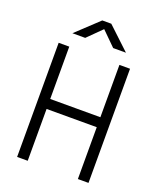

<svg xmlns="http://www.w3.org/2000/svg" viewBox="-162 -997 909 1096"><g transform="rotate(20 293.0 -449.0)"><path d="M445.3 0V-314.9H140.6V0H76.2V-693.4H140.6V-375.5H445.3V-693.4H509.8V0ZM131.3 -771.5 266.6 -898.4H321.3L456.5 -771.5H378.9L293.9 -855.5L209 -771.5Z"/></g></svg>

Font: CaskaydiaMono NF Light
Style: Regular
Weight: 300
Designer: Aaron Bell
Foundry: Saja Typeworks
Version: Version 2111.001; ttfautohint (v1.8.4);Nerd Fonts 3.1.1